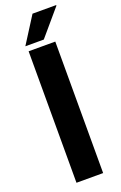

<svg xmlns="http://www.w3.org/2000/svg" viewBox="-170 -942 621 988"><g transform="rotate(-20 140.5 -447.5)"><path d="M59 -750H160L281 -892L280 -895H151ZM66 0H212V-720H66Z"/></g></svg>

Font: Chivo
Style: Bold
Weight: 700
Designer: Hector Gatti
Foundry: Omnibus-Type
Version: Version 1.003;PS 001.003;hotconv 1.0.70;makeotf.lib2.5.58329